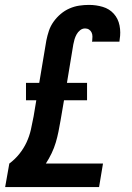

<svg xmlns="http://www.w3.org/2000/svg" viewBox="-20 -763 540 783"><path d="M1 0 18 -96Q41 -113 59 -135.5Q77 -158 88.5 -183Q100 -208 106 -234.5Q112 -261 117 -288L128 -354H86V-425H140L169 -598Q173 -618 179.5 -637.5Q186 -657 198.5 -674.5Q211 -692 227.5 -706Q244 -720 263.5 -728.5Q283 -737 303 -740Q323 -743 343 -743Q372 -743 399 -735Q426 -727 444 -707Q462 -687 467.5 -659Q473 -631 468 -602Q468 -600 467.5 -597.5Q467 -595 467 -593H355Q355 -594 355.5 -595Q356 -596 356 -596Q357 -605 357 -614Q357 -623 353.5 -630.5Q350 -638 343 -642.5Q336 -647 327 -647Q316 -647 307 -640Q298 -633 292.5 -623Q287 -613 284 -603Q281 -593 279 -582L253 -425H335V-354H241L227 -272Q223 -249 218.5 -226.5Q214 -204 207.5 -182Q201 -160 190.5 -138Q180 -116 167 -96H400L384 0Z"/></svg>

Font: iosevka_custom_sans_ss08
Style: Bold Italic
Weight: 700
Italic angle: -10°
Designer: Belleve Invis
Foundry: Belleve Invis
Version: Version 10.3.0; ttfautohint (v1.8.3)